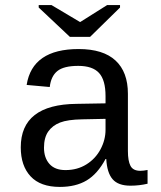

<svg xmlns="http://www.w3.org/2000/svg" viewBox="-20 -733 640 763"><path d="M537.6 -54.2Q550.3 -54.2 566.4 -57.6V-2.9Q533.2 4.9 498.5 4.9Q449.7 4.9 427.5 -20.8Q405.3 -46.4 402.3 -101.1H399.4Q367.7 -42 324.5 -16.1Q281.2 9.8 217.8 9.8Q140.6 9.8 101.6 -32.2Q62.5 -74.2 62.5 -147.5Q62.5 -317.9 284.2 -320.3L399.4 -322.3V-351.1Q399.4 -415 373.5 -443.1Q347.7 -471.2 291 -471.2Q233.4 -471.2 208 -450.7Q182.6 -430.2 177.7 -387.2L85.9 -395.5Q108.4 -538.1 292.5 -538.1Q390.1 -538.1 439.2 -492.4Q488.3 -446.8 488.3 -360.4V-132.8Q488.3 -93.8 498.5 -74Q508.8 -54.2 537.6 -54.2ZM240.2 -57.1Q287.1 -57.1 323.2 -79.6Q359.4 -102.1 379.4 -139.6Q399.4 -177.2 399.4 -217.3V-260.7L306.6 -258.8Q249 -257.8 218.8 -246.1Q188.5 -234.4 171.6 -210.2Q154.8 -186 154.8 -146Q154.8 -106 176.5 -81.5Q198.2 -57.1 240.2 -57.1ZM337.9 -586.4H257.8L133.8 -703.1V-712.9H184.6L297.9 -645.5H298.8L405.8 -712.9H457V-703.1Z"/></svg>

Font: Courier New
Style: Regular
Weight: 400
Designer: Steve Matteson
Foundry: Ascender Corporation
Version: Version 2.00.3